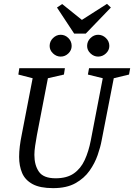

<svg xmlns="http://www.w3.org/2000/svg" viewBox="-20 -964 694 994"><path d="M255 10Q187 10 148.5 -11Q110 -32 94.5 -68.5Q79 -105 79 -152Q79 -178 82.5 -206.5Q86 -235 92 -264L149 -559L75 -578L80 -611H316L311 -578L228 -559L171 -264Q166 -236 162 -209.5Q158 -183 158 -162Q158 -109 181.5 -75Q205 -41 268 -41Q326 -41 362 -66Q398 -91 418.5 -135.5Q439 -180 450 -237L512 -559L435 -578L441 -611H654L648 -578L569 -559L506 -236Q500 -203 485.5 -161Q471 -119 443.5 -80Q416 -41 370.5 -15.5Q325 10 255 10ZM488 -671Q466 -671 448.5 -687.5Q431 -704 431 -726Q431 -750 448.5 -767Q466 -784 488 -784Q511 -784 528.5 -767Q546 -750 546 -726Q546 -704 528.5 -687.5Q511 -671 488 -671ZM294 -671Q272 -671 254.5 -687.5Q237 -704 237 -726Q237 -750 254.5 -767Q272 -784 294 -784Q317 -784 334 -767Q351 -750 351 -726Q351 -704 334 -687.5Q317 -671 294 -671ZM364 -790 275 -925 302 -943 404 -861 534 -944 554 -925 424 -790Z"/></svg>

Font: Manuale
Style: Italic
Weight: 400
Italic angle: -11°
Designer: Eduardo Tunni / Pablo Cosgaya
Foundry: Eduardo Tunni / Pablo Cosgaya
Version: Version 1.002